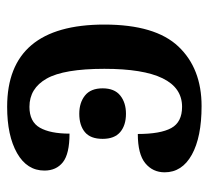

<svg xmlns="http://www.w3.org/2000/svg" viewBox="-44 -544 598 551"><g transform="rotate(-90 255.5 -269.0)"><path d="M36 -96Q36 -130 62 -151.5Q88 -173 146 -173Q146 -108 163 -77Q180 -46 224 -46Q333 -46 333 -269Q333 -385 305 -434.5Q277 -484 224 -484Q181 -484 164 -454Q147 -424 147 -369Q89 -369 65 -388Q41 -407 41 -441Q41 -491 91 -519.5Q141 -548 224 -548Q460 -548 460 -269Q460 -123 397 -56.5Q334 10 226 10Q137 10 86.5 -18Q36 -46 36 -96ZM132 -274Q132 -309 151.5 -325Q171 -341 204 -341Q236 -341 256.5 -324.5Q277 -308 277 -274Q277 -240 256.5 -223.5Q236 -207 204 -207Q171 -207 151.5 -223.5Q132 -240 132 -274Z"/></g></svg>

Font: Noto Serif SemiBold
Style: Regular
Weight: 600
Designer: Monotype Design Team
Foundry: Monotype Imaging Inc.
Version: Version 1.001